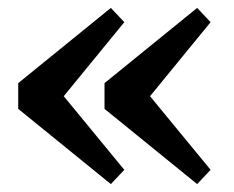

<svg xmlns="http://www.w3.org/2000/svg" viewBox="-20 -495 591 485"><path d="M260 -30 26 -220V-285L260 -475L294 -439L141 -252L294 -66ZM478 -30 244 -220V-285L478 -475L512 -439L359 -252L512 -66Z"/></svg>

Font: Source Serif 4
Style: Bold
Weight: 700
Designer: Frank Grießhammer
Foundry: Adobe
Version: Version 4.005;hotconv 1.1.0;makeotfexe 2.6.0